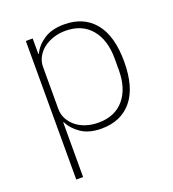

<svg xmlns="http://www.w3.org/2000/svg" viewBox="-132 -621 830 922"><g transform="rotate(-20 283.5 -160.0)"><path d="M100 -508H135V-429H138Q155 -466 195 -493Q235 -520 299 -520Q399 -520 454.5 -452.5Q510 -385 510 -254Q510 -123 454.5 -55.5Q399 12 299 12Q235 12 195 -15.5Q155 -43 138 -79H135V200H100ZM294 -20Q379 -20 425.5 -75Q472 -130 472 -225V-283Q472 -378 425.5 -433.5Q379 -489 294 -489Q262 -489 233 -479.5Q204 -470 182.5 -453.5Q161 -437 148 -413.5Q135 -390 135 -362V-148Q135 -119 148 -95.5Q161 -72 182.5 -55Q204 -38 233 -29Q262 -20 294 -20Z"/></g></svg>

Font: IBM Plex Sans Arabic ExtraLight
Style: Regular
Weight: 200
Designer: Mike Abbink, Paul van der Laan, Pieter van Rosmalen, Wael Morcos, Khajak Apelian
Foundry: Bold Monday
Version: Version 1.1